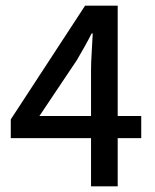

<svg xmlns="http://www.w3.org/2000/svg" viewBox="-20 -657 545 677"><path d="M301 0V-411Q301 -438 303.5 -475.5Q306 -513 307 -539H303Q291 -515 278 -492Q265 -469 251 -445L119 -248H478V-170H18V-236L280 -637H395V0Z"/></svg>

Font: Mada Medium
Style: Regular
Weight: 500
Designer: Khaled Hosny
Version: Version 1.5